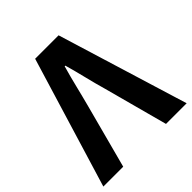

<svg xmlns="http://www.w3.org/2000/svg" viewBox="-203 -882 1025 1025"><g transform="rotate(-45 309.5 -370.0)"><path d="M-5 0H145L241 -361C263 -443 279 -517 303 -600H308C332 -517 347 -443 371 -361L468 0H624L397 -740H220Z"/></g></svg>

Font: Source Han Sans Old Style Bold
Style: Regular
Weight: 700
Designer: Ryoko NISHIZUKA (kana & ideographs); Paul D. Hunt (Latin, Greek & Cyrillic); Wenlong ZHANG (bopomofo); Sandoll Communica
Foundry: Adobe Systems Incorporated
Version: Version 1.004;PS 1.004;hotconv 1.0.81;makeotf.lib2.5.63406